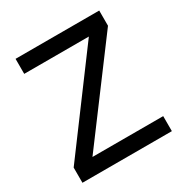

<svg xmlns="http://www.w3.org/2000/svg" viewBox="-163 -825 911 952"><g transform="rotate(-30 293.0 -349.0)"><path d="M549 0H37V-87L427 -612H57V-698H536V-611L144 -86H549Z"/></g></svg>

Font: IBM Plex Sans Thai Text
Style: Regular
Weight: 450
Designer: Mike Abbink, Paul van der Laan, Pieter van Rosmalen, Ben Mitchell, Mark Frömberg
Foundry: Bold Monday
Version: Version 1.1